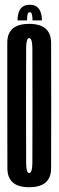

<svg xmlns="http://www.w3.org/2000/svg" viewBox="-20 -780 246 804"><path d="M102 4Q193.5 4 194 -74.5Q194.5 -153 194.5 -337.5Q194.5 -521.5 194 -600.8Q193.5 -680 102 -680Q10.5 -680 10.5 -601.5Q10.5 -523 10.5 -337.5Q10.5 -153 11 -74.5Q11.5 4 102 4ZM102 -55.5Q90 -55.5 89.5 -97.2Q89 -139 89 -337.5Q89 -538 89.5 -579.2Q90 -620.5 102 -620.5Q115 -620.5 115.5 -579.2Q116 -538 116 -337.5Q116 -139 115.5 -97.2Q115 -55.5 102 -55.5ZM105 -760Q86.5 -760 75 -752Q63.5 -744 58.5 -728.8Q53.5 -713.5 53.5 -694.5H93.5Q93.5 -707.5 94.5 -715Q95.5 -722.5 97.8 -725.8Q100 -729 105 -729Q108.5 -729 110.8 -726.2Q113 -723.5 114.5 -715.8Q116 -708 116 -694.5H155.5Q155.5 -713.5 150.2 -728.8Q145 -744 134 -752Q123 -760 105 -760Z"/></svg>

Font: Anybody UltraCondensed
Style: Regular
Weight: 400
Width: 1
Version: Version 1.113;gftools[0.9.25]